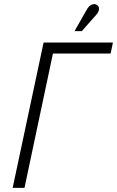

<svg xmlns="http://www.w3.org/2000/svg" viewBox="-20 -905 564 925"><path d="M444 -834Q452 -843 455 -851.5Q458 -860 456.5 -868Q455 -876 447 -881Q440 -886 431 -885Q422 -884 414 -878Q406 -872 400 -862L339 -755H374ZM41 0H98L235 -647H513L524 -700H190Z"/></svg>

Font: Advent Pro
Style: Italic
Weight: 400
Italic angle: -12°
Designer: VivaRado, Andreas Kalpakidis
Foundry: VivaRado, Andreas Kalpakidis
Version: Version 3.000